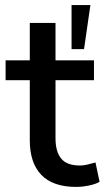

<svg xmlns="http://www.w3.org/2000/svg" viewBox="-20 -725 411 754"><path d="M279 9Q188 9 142.5 -38Q97 -85 97 -174V-410H2V-488H97V-635H198V-488H349V-410H198V-182Q198 -129 220.5 -102Q243 -75 294 -75Q309 -75 324.5 -79Q340 -83 355 -87L371 -11Q356 -2 329.5 3.5Q303 9 279 9ZM261 -532V-705H335L310 -532Z"/></svg>

Font: Nunito Sans 12pt SemiBold
Style: Regular
Weight: 600
Designer: Vernon Adams
Foundry: Vernon Adams
Version: Version 3.101;gftools[0.9.27]